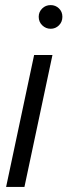

<svg xmlns="http://www.w3.org/2000/svg" viewBox="-20 -734 265 754"><path d="M186 -518 76 0H4L114 -518ZM132 -668Q132 -687 145.5 -700.5Q159 -714 179 -714Q198 -714 211.5 -701Q225 -688 225 -668Q225 -648 211.5 -634.5Q198 -621 179 -621Q160 -621 146 -634.5Q132 -648 132 -668Z"/></svg>

Font: Nacelle Light
Style: Italic
Weight: 300
Italic angle: -12°
Designer: Sora Sagano
Foundry: Sora Sagano
Version: Version 1.000;FEAKit 1.0